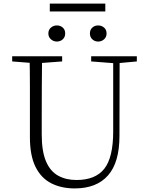

<svg xmlns="http://www.w3.org/2000/svg" viewBox="-20 -1037 828 1072"><path d="M297 -805Q279 -805 264.5 -817.5Q250 -830 250 -850Q250 -871 264.5 -883Q279 -895 297 -895Q317 -895 330.5 -883Q344 -871 344 -850Q344 -830 330.5 -817.5Q317 -805 297 -805ZM528 -805Q509 -805 495.5 -817.5Q482 -830 482 -850Q482 -871 495.5 -883Q509 -895 528 -895Q547 -895 561 -883Q575 -871 575 -850Q575 -830 561 -817.5Q547 -805 528 -805ZM258 -973V-1017H568V-973ZM397 15Q322 15 265.5 -14Q209 -43 178 -106Q147 -169 147 -271V-387Q147 -472 147 -556Q147 -640 145 -723H215Q214 -641 213.5 -557Q213 -473 213 -387V-286Q213 -193 236.5 -137Q260 -81 304 -56.5Q348 -32 407 -32Q513 -32 562.5 -95Q612 -158 612 -303V-723H648L647 -278Q647 -130 583 -57.5Q519 15 397 15ZM48 -694V-723H327V-694L194 -684H175ZM489 -694V-723H744V-694L636 -684H618Z"/></svg>

Font: Noto Serif KR ExtraLight
Style: Regular
Weight: 200
Designer: Ryoko NISHIZUKA 西塚涼子 (kana & ideographs); Frank Grießhammer (Latin, Greek & Cyrillic); Wenlong ZHANG 张文龙 (bopomofo); San
Foundry: Adobe
Version: Version 2.002-H1;hotconv 1.1.0;makeotfexe 2.6.0